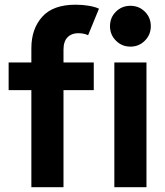

<svg xmlns="http://www.w3.org/2000/svg" viewBox="-20 -785 691 805"><path d="M16.2 -407.2V-523.1H373.1V-407.2ZM111.5 0V-582.8Q111.5 -663.6 156.8 -714.4Q202.2 -765.3 296.6 -765.3Q325.5 -765.3 352 -760.9Q378.6 -756.4 395 -748.6L349.4 -637.4Q339.8 -642 329 -643.9Q318.3 -645.8 307.7 -645.8Q280 -645.8 263.1 -628.6Q246.2 -611.5 246.2 -576.7V0ZM459.4 0V-523.1H594.1V0ZM526.8 -589.5Q490.8 -589.5 466 -614.6Q441.2 -639.6 441.2 -675.1Q441.2 -711.4 466 -736Q490.8 -760.7 526.8 -760.7Q562.8 -760.7 587.5 -736Q612.3 -711.4 612.3 -675.1Q612.3 -639.6 587.5 -614.6Q562.8 -589.5 526.8 -589.5Z"/></svg>

Font: Reddit Sans
Style: Regular
Weight: 400
Designer: Stephen Hutchings
Foundry: Reddit
Version: Version 1.014